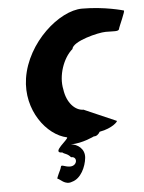

<svg xmlns="http://www.w3.org/2000/svg" viewBox="-53 -597 627 838"><g transform="rotate(-5 260.0 -178.0)"><path d="M68 -272C47 -133 137 -18 224 0C232 7 146 64 198 64C206 72 219 70 234 88C263 86 260 128 226 128C203 128 188 114 186 126C184 139 160 177 168 177C176 177 198 208 229 195C268 185 291 135 295 96C299 56 266 34 238 32C289 32 341 6 341 6C352 7 362 -1 368 -12C426 -22 453 -53 446 -53L306 -114C270 -114 234 -150 226 -210C213 -270 239 -346 281 -382C286 -416 399 -444 432 -444C466 -444 489 -440 491 -451C493 -462 526 -530 519 -530C519 -530 438 -554 338 -554C239 -554 92 -428 68 -272Z"/></g></svg>

Font: Ampere
Style: SuCndIta
Weight: 400
Version: Version 1